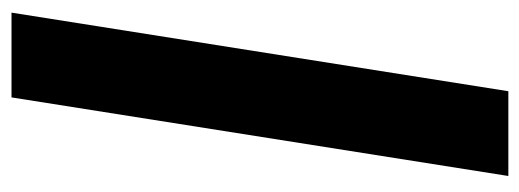

<svg xmlns="http://www.w3.org/2000/svg" viewBox="-312 -434 925 342"><g transform="rotate(-90 151.0 -262.5)"><path d="M9 180 149 -705H300L160 180Z"/></g></svg>

Font: Nunito Sans 12pt ExtraLight 12pt ExtraBold
Style: Italic
Weight: 800
Italic angle: -9°
Version: Version 3.101;gftools[0.9.27]